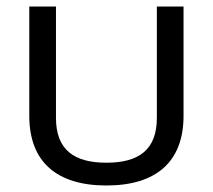

<svg xmlns="http://www.w3.org/2000/svg" viewBox="-20 -560 654 590"><path d="M307 -60C207 -60 152 -100 152 -198V-540H70V-204C70 -62 155 10 307 10C459 10 544 -62 544 -204V-540H462V-198C462 -100 407 -60 307 -60Z"/></svg>

Font: Kanit Light
Style: Regular
Weight: 300
Designer: Katatrad Team
Foundry: CadsonDemak
Version: Version 1.000;PS 001.000;hotconv 1.0.88;makeotf.lib2.5.64775